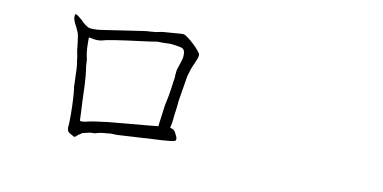

<svg xmlns="http://www.w3.org/2000/svg" viewBox="-56 -718 1612 809"><g transform="rotate(10 750.0 -313.0)"><path d="M444.3 -98.6Q429.7 -97.7 414.1 -95.7Q399.4 -94.7 389.6 -91.8Q377.9 -87.9 375 -87.9Q358.4 -87.9 354.5 -86.9Q344.7 -84 334 -82Q323.2 -80.1 320.3 -77.1Q318.4 -74.2 314 -72.3Q309.6 -70.3 305.7 -66.4Q303.7 -64.5 302.7 -63.5Q301.8 -62.5 299.8 -61.5Q298.8 -59.6 297.9 -59.6Q296.9 -59.6 296.9 -58.6H295.9Q293 -58.6 290.5 -60.1Q288.1 -61.5 284.2 -63.5Q276.4 -67.4 270.5 -71.3Q262.7 -78.1 262.7 -85Q262.7 -86.9 262.2 -89.4Q261.7 -91.8 261.7 -93.8Q261.7 -96.7 262.2 -99.1Q262.7 -101.6 262.7 -103.5Q263.7 -117.2 263.7 -152.3Q262.7 -223.6 257.8 -259.8Q256.8 -263.7 256.8 -265.6Q255.9 -305.7 253.9 -345.7Q252.9 -361.3 250 -376Q248 -397.5 245.1 -407.2Q243.2 -413.1 239.3 -453.1Q235.4 -485.4 232.4 -492.2Q230.5 -497.1 228.5 -501.5Q226.6 -505.9 224.6 -509.8Q222.7 -514.6 220.7 -518.6Q218.8 -522.5 215.8 -527.3Q211.9 -535.2 209.5 -542.5Q207 -549.8 207 -558.6Q207 -559.6 207.5 -561.5Q208 -563.5 208 -565.4Q209 -567.4 209 -568.4H210Q214.8 -568.4 222.7 -562.5Q239.3 -548.8 240.2 -547.9Q245.1 -543 248.5 -539.6Q252 -536.1 255.9 -533.2Q260.7 -530.3 264.6 -527.3Q268.6 -524.4 272.5 -522.5Q278.3 -520.5 284.7 -520Q291 -519.5 295.9 -519.5Q312.5 -519.5 325.2 -521.5L502 -547.9Q521.5 -550.8 531.2 -550.8Q538.1 -550.8 554.7 -552.7Q559.6 -553.7 565.4 -554.7Q582 -558.6 587.9 -558.6Q627 -561.5 665 -564.5H670.9Q677.7 -564.5 690.9 -554.7Q704.1 -544.9 717.8 -532.2Q731.4 -519.5 741.7 -507.3Q752 -495.1 752 -489.3Q752 -482.4 748.5 -472.7Q745.1 -462.9 742.2 -457Q734.4 -440.4 728.5 -424.8Q719.7 -396.5 718.8 -392.6L701.2 -285.2Q699.2 -260.7 696.3 -240.2Q693.4 -222.7 691.9 -203.6Q690.4 -184.6 687.5 -175.8Q686.5 -169.9 685.5 -166Q696.3 -164.1 701.2 -160.2Q706.1 -156.2 709.5 -149.4Q712.9 -142.6 715.8 -136.7Q718.8 -130.9 719.2 -126.5Q719.7 -122.1 718.8 -119.1Q717.8 -116.2 711.4 -114.3Q705.1 -112.3 698.2 -111.8Q691.4 -111.3 678.2 -109.9Q665 -108.4 629.9 -106.9Q594.7 -105.5 572.3 -103.5Q520.5 -100.6 519.5 -100.6Q476.6 -97.7 470.7 -97.7Q448.2 -98.6 444.3 -98.6ZM635.7 -164.1Q635.7 -168.9 636.7 -175.8L643.6 -227.5Q647.5 -259.8 649.4 -265.6Q657.2 -298.8 662.1 -335Q664.1 -352.5 665 -358.4Q667 -367.2 668 -377Q668 -390.6 668.9 -394.5Q669.9 -399.4 669.9 -404.3Q669.9 -409.2 671.9 -415Q673.8 -419.9 675.3 -425.3Q676.8 -430.7 678.7 -435.5Q682.6 -446.3 685.5 -456.5Q688.5 -466.8 688.5 -477.5Q688.5 -481.4 688 -487.8Q687.5 -494.1 683.6 -500Q677.7 -507.8 661.1 -509.8Q632.8 -514.6 627 -514.6Q609.4 -513.7 590.8 -513.7Q570.3 -514.6 566.4 -513.7Q558.6 -511.7 505.9 -504.9Q363.3 -487.3 337.9 -478.5Q330.1 -476.6 321.3 -476.6Q312.5 -476.6 303.7 -478Q294.9 -479.5 285.2 -481.4H282.2V-456.1Q282.2 -448.2 282.7 -437.5Q283.2 -426.8 284.2 -419.9Q285.2 -413.1 286.1 -406.7Q287.1 -400.4 289.1 -392.6Q291 -382.8 291 -371.1Q291 -363.3 293 -351.6Q297.9 -320.3 299.8 -275.4Q300.8 -246.1 301.8 -216.8Q302.7 -187.5 304.7 -158.2L305.7 -132.8V-129.9Q309.6 -127.9 310.5 -127.9H313.5Q324.2 -127.9 327.1 -128.9Q335 -130.9 343.8 -132.8Q352.5 -134.8 358.9 -135.7Q365.2 -136.7 372.1 -137.7Q395.5 -140.6 423.8 -144.5Q439.5 -146.5 508.8 -152.3Q578.1 -158.2 586.9 -159.2Q595.7 -160.2 616.2 -162.1Q627 -163.1 635.7 -164.1Z"/></g></svg>

Font: ToneOZ-YinPZ-Tsuipita-TC
Style: Regular
Weight: 400
Designer: ÂÆ£ÂøóÂáåJeffrey Xuan(jeffreyx@gmail.com, ToneOZ.com) ÈòøÂù§(cjkFonts)
Foundry: ToneOZ
Version: Version 0.24071